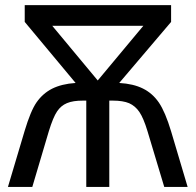

<svg xmlns="http://www.w3.org/2000/svg" viewBox="-20 -734 769 754"><path d="M77.1 -713.9V-647.9L276.9 -408.2C239.7 -405.8 209 -397.9 184.6 -385.7C159.7 -373 139.6 -355 123.5 -332C107.4 -308.6 92.3 -271.5 77.1 -221.2L11.2 0H106.9L171.9 -219.2C183.1 -255.4 193.8 -281.2 204.1 -296.4C224.6 -326.7 253.4 -338.9 306.2 -338.9H318.8V0H409.2V-338.9H422.9C449.7 -338.9 471.2 -335.4 487.3 -328.6C503.4 -321.3 516.6 -310.1 527.3 -294.4C538.1 -278.3 548.8 -253.4 559.1 -219.2L625 0H716.8C688.5 -94.7 667 -167.5 651.9 -218.3C636.7 -269 620.6 -306.6 604 -331.1C570.8 -379.4 522.9 -403.8 448.2 -408.2L651.9 -647.9V-713.9ZM185.1 -632.8H543L363.8 -418Z"/></svg>

Font: Noto Reveo Sans
Style: Regular
Weight: 400
Designer: Monotype Design team
Foundry: Monotype Imaging Inc.
Version: Version 1.04